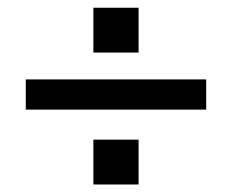

<svg xmlns="http://www.w3.org/2000/svg" viewBox="-20 -556 612 506"><path d="M226.1 -417.5V-535.6H345.2V-417.5ZM47.9 -267.1V-346.7H523.4V-267.1ZM226.1 -69.8V-188H345.2V-69.8Z"/></svg>

Font: HK Grotesk SemiBold Italic
Style: Regular
Weight: 600
Italic angle: -13°
Designer: Alfredo Marco Pradil and Stefan Peev
Foundry: Hanken Design Co.
Version: Version 1.000;PS 001.000;hotconv 1.0.88;makeotf.lib2.5.64775